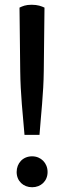

<svg xmlns="http://www.w3.org/2000/svg" viewBox="-20 -778 270 807"><path d="M167 -746 164 -480C163 -384 152 -294 146 -211H83C76 -295 66 -383 65 -480L62 -746C75 -752 87 -758 113 -758C139 -758 154 -752 167 -746ZM180 -55C180 -17 152 9 115 9C78 9 50 -17 50 -55C50 -92 76 -121 115 -121C152 -121 180 -93 180 -55Z"/></svg>

Font: Repo Medium
Style: Regular
Weight: 500
Designer: Stefan Peev
Foundry: Context Ltd
Version: Version 1.502